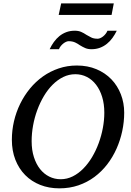

<svg xmlns="http://www.w3.org/2000/svg" viewBox="-20 -1062 750 1099"><path d="M577.1 -417Q577.1 -466.8 564.7 -507.3Q552.2 -547.9 530 -576.9Q507.8 -606 477.3 -621.6Q446.8 -637.2 411.1 -637.2Q374.5 -637.2 341.8 -621.1Q309.1 -605 281.2 -577.1Q253.4 -549.3 231.2 -512Q209 -474.6 193.4 -432.1Q177.7 -389.6 169.4 -344Q161.1 -298.3 161.1 -253.9Q161.1 -203.1 174.1 -162.8Q187 -122.6 209.2 -94.5Q231.4 -66.4 261.7 -51.3Q292 -36.1 327.1 -36.1Q363.8 -36.1 396.5 -52.5Q429.2 -68.8 457 -97.2Q484.9 -125.5 507.1 -162.8Q529.3 -200.2 544.9 -242.7Q560.5 -285.2 568.8 -329.8Q577.1 -374.5 577.1 -417ZM690.9 -417Q690.9 -364.3 679.7 -311.8Q668.5 -259.3 647 -210.9Q625.5 -162.6 593.8 -121.3Q562 -80.1 520.8 -49.3Q479.5 -18.6 429 -1.2Q378.4 16.1 319.8 16.1Q259.8 16.1 210 -3.7Q160.2 -23.4 124 -60.1Q87.9 -96.7 67.9 -147.9Q47.9 -199.2 47.9 -262.2Q47.9 -315.9 60.1 -368.2Q72.3 -420.4 95.5 -467.8Q118.7 -515.1 151.6 -555.2Q184.6 -595.2 225.8 -624.5Q267.1 -653.8 316.2 -670.4Q365.2 -687 419.9 -687Q481.9 -687 532.2 -665.8Q582.5 -644.5 617.7 -607.9Q652.8 -571.3 671.9 -522Q690.9 -472.7 690.9 -417ZM648.4 -886.2Q637.7 -864.3 623.8 -845Q609.9 -825.7 592 -811.3Q574.2 -796.9 552.2 -788.6Q530.3 -780.3 503.4 -780.3Q482.9 -780.3 467.8 -786.9Q452.6 -793.5 437 -803.2Q430.7 -807.6 424.3 -811.5Q418 -815.4 410.4 -818.8Q402.8 -822.3 393.8 -824.2Q384.8 -826.2 373 -826.2Q366.7 -826.2 358.6 -822.8Q350.6 -819.3 342.8 -813.2Q335 -807.1 328.1 -798.8Q321.3 -790.5 317.4 -780.3H264.2Q274.4 -802.2 288.3 -821.5Q302.2 -840.8 319.8 -855.2Q337.4 -869.6 359.4 -877.9Q381.3 -886.2 408.2 -886.2Q428.7 -886.2 444.1 -879.6Q459.5 -873 475.1 -862.3Q487.8 -855 502 -847.7Q516.1 -840.3 539.1 -840.3Q545.9 -840.3 554 -843.8Q562 -847.2 569.8 -853.3Q577.6 -859.4 584.2 -867.7Q590.8 -876 595.2 -886.2ZM618.7 -976.6H315.9L330.1 -1042.5H631.3Z"/></svg>

Font: Charis SIL APac
Style: Italic
Weight: 400
Italic angle: -11°
Foundry: SIL International
Version: Version 5.000